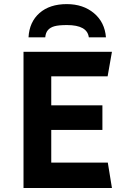

<svg xmlns="http://www.w3.org/2000/svg" viewBox="-20 -933 620 953"><path d="M535.6 0H96.7V-675.8H535.6L514.2 -554.2H234.4V-410.2H488.3V-288.1H234.4V-126H515.1ZM505.9 -747.6H420.9Q413.1 -808.6 312.5 -808.6Q271 -808.6 250.2 -802.7Q229.5 -796.9 218 -783.7Q206.5 -770.5 204.6 -747.6H121.6Q125.5 -823.7 176 -868.2Q226.6 -912.6 311.5 -912.6Q392.6 -912.6 446.3 -867.7Q500 -822.8 505.9 -747.6Z"/></svg>

Font: Cadman
Style: Bold
Weight: 700
Designer: Paul James MIller
Foundry: High-Logic / Made with FontCreator
Version: Version 2.114;March 28, 2021;FontCreator 13.0.0.2683 64-bit